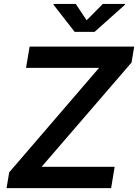

<svg xmlns="http://www.w3.org/2000/svg" viewBox="-20 -967 710 987"><path d="M13.7 0 27.3 -81.1 489.3 -618.2H113.8L132.3 -727.5H669.9L656.2 -645.5L193.8 -109.4H569.3L551.3 0ZM369.6 -946.8 425.3 -862.8 508.8 -946.8H623L622.6 -942.9L466.3 -803.2H363.8L254.9 -942.9L255.9 -946.8Z"/></svg>

Font: Inter SemiBold
Style: Italic
Weight: 600
Italic angle: -9.3988°
Designer: Rasmus Andersson
Foundry: rsms
Version: Version 4.001;git-66647c0bb